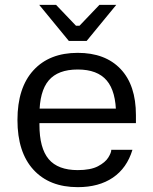

<svg xmlns="http://www.w3.org/2000/svg" viewBox="-20 -762 631 792"><path d="M300.7 10Q183.7 10 117.9 -62Q52 -134 52 -267Q52 -400 117.9 -472Q183.7 -544 300.7 -544Q414 -544 477.3 -477.5Q540.7 -411 540.7 -287V-254H109.2V-314H505.6L458.7 -271.9V-288.8Q458.7 -384.9 420.2 -430.1Q381.7 -475.3 300.7 -475.3Q219 -475.3 180.8 -430.1Q142.7 -384.9 142.7 -288.8V-247.1Q142.7 -151 180.8 -105.6Q219 -60.3 300.7 -60.3Q353.8 -60.3 384.1 -76.2Q414.3 -92.2 426.6 -112Q438.9 -131.9 438.9 -142.8V-144H526.3Q503.6 -68.8 445.8 -29.4Q388 10 300.7 10ZM459.7 -742 337.4 -593.1H264L141.7 -742H211.2L293.5 -655.8H307.9L390.2 -742Z"/></svg>

Font: Mozilla Text ExtraLight
Style: Regular
Weight: 200
Designer: Studio DRAMA
Foundry: Studio DRAMA
Version: Version 1.000